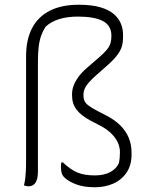

<svg xmlns="http://www.w3.org/2000/svg" viewBox="-20 -780 640 810"><path d="M312 -760Q368 -760 404.5 -749Q441 -738 461.5 -719.5Q482 -701 490.5 -679Q499 -657 499 -635V-622Q499 -599 493 -581Q487 -563 471.5 -543.5Q456 -524 426 -498L384 -461Q354 -434 343 -416.5Q332 -399 332 -379Q332 -356 343.5 -343.5Q355 -331 393 -311L424 -295Q462 -276 486.5 -252Q511 -228 523 -199Q535 -170 535 -136V-128Q535 -83 514 -52Q493 -21 458 -5.5Q423 10 380 10Q333 10 300.5 -2.5Q268 -15 251 -32Q242 -41 239.5 -53Q237 -65 237 -75Q237 -83 237.5 -87.5Q238 -92 239 -95H245Q278 -64 307 -52Q336 -40 380 -40Q420 -40 446 -54.5Q472 -69 482 -93Q484 -104 485 -114Q486 -124 486 -138Q486 -161 475.5 -182Q465 -203 444.5 -221.5Q424 -240 393 -255L364 -270Q321 -293 302.5 -318Q284 -343 284 -377V-384Q284 -401 290.5 -418.5Q297 -436 310.5 -455Q324 -474 345 -492L398 -538Q420 -557 431 -570.5Q442 -584 446 -597.5Q450 -611 450 -629Q450 -672 414.5 -691Q379 -710 309 -710Q264 -710 230 -699.5Q196 -689 173 -668Q162 -652 154.5 -632Q147 -612 143.5 -585Q140 -558 140 -521Q140 -463 140 -405Q140 -347 140 -289Q140 -231 140 -173.5Q140 -116 140 -58Q140 -33 134.5 -19Q129 -5 120 0.5Q111 6 100 6Q95 6 89.5 4.5Q84 3 81 2Q85 -14 86.5 -27Q88 -40 89 -57.5Q90 -75 90 -104Q90 -159 90 -214Q90 -269 90 -323.5Q90 -378 90 -432.5Q90 -487 90 -542Q90 -613 115.5 -661.5Q141 -710 190.5 -735Q240 -760 312 -760Z"/></svg>

Font: Recursive Casual Light
Style: Regular
Weight: 300
Version: Version 1.047